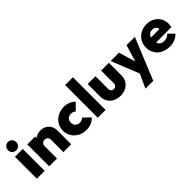

<svg xmlns="http://www.w3.org/2000/svg" viewBox="118 -1777 3029 3029"><g transform="rotate(-45 1632.5 -262.5)"><path d="M50 0H225V-489H50ZM46 -639C46 -587 84 -546 137 -546C190 -546 229 -587 229 -639C229 -691 190 -732 137 -732C84 -732 46 -691 46 -639Z M643 -276V0H817V-316C817 -418 738 -499 633 -499C581 -499 535 -484 500 -457V-489H326V0H500V-276C500 -321 530 -349 572 -349C613 -349 643 -321 643 -276Z M1151 11C1231 11 1292 -15 1347 -69L1236 -179C1217 -157 1191 -144 1153 -144C1097 -144 1053 -185 1053 -245C1053 -305 1096 -345 1153 -345C1188 -345 1213 -335 1233 -315L1343 -425C1292 -475 1229 -501 1153 -501C996 -501 876 -392 876 -244C876 -97 995 11 1151 11Z M1410 0H1584V-729H1410Z M1910 11C2049 11 2147 -77 2147 -206V-489H1973V-206C1973 -165 1947 -140 1910 -140C1872 -140 1847 -165 1847 -206V-489H1673V-206C1673 -79 1772 11 1910 11Z M2266 207H2441L2525 0L2726 -489H2540L2456 -208L2372 -489H2186L2372 -25Z M3009 11C3095 11 3164 -17 3213 -72L3122 -163C3093 -130 3056 -114 3009 -114C2952 -114 2914 -140 2899 -188L3242 -190C3248 -217 3250 -237 3250 -256C3250 -398 3144 -501 2996 -501C2843 -501 2729 -392 2729 -245C2729 -94 2844 11 3009 11ZM2899 -301C2913 -349 2949 -376 2998 -376C3048 -376 3078 -351 3090 -302Z"/></g></svg>

Font: MV Cash ExtraBold
Style: Regular
Weight: 800
Designer: Rodrigo Fuenzalida
Foundry: fragTYPE
Version: Version 1.100;Glyphs 3.1.2 (3151)